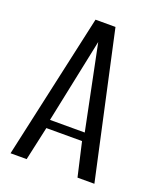

<svg xmlns="http://www.w3.org/2000/svg" viewBox="-116 -662 602 734"><g transform="rotate(20 185.5 -295.5)"><path d="M15.1 0 145.7 -591H226.9L356.2 0H287.5L256 -137.3H110.8L80.6 0ZM113.2 -171.5H254.6L184.6 -514.4Z"/></g></svg>

Font: Alumni Sans Thin
Style: Regular
Weight: 100
Designer: Robert E. Leuschke
Foundry: Robert E. Leuschke
Version: Version 1.018